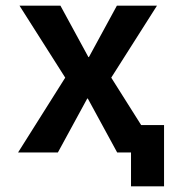

<svg xmlns="http://www.w3.org/2000/svg" viewBox="-20 -520 630 680"><path d="M291 -171H289L185 20H44L211 -245L49 -500H194L293 -318H295L394 -500H536L374 -245L480 -77H561V140H444V20H395Z"/></svg>

Font: Mplus 1p Bold
Style: Bold
Weight: 700
Version: Version 1.061